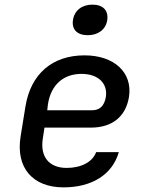

<svg xmlns="http://www.w3.org/2000/svg" viewBox="-20 -799 640 829"><path d="M359 -647C404 -647 437 -672 443 -712C449 -754 425 -779 379 -779C334 -779 301 -754 295 -712C289 -672 313 -647 359 -647ZM254 10C377 10 465 -45 493 -142H395C380 -100 331 -74 268 -74C192 -74 152 -122 165 -202L172 -248H372C463 -248 523 -294 537 -381C553 -486 473 -560 345 -560C206 -560 113 -480 90 -340L69 -210C47 -74 122 10 254 10ZM184 -323 187 -349C200 -433 254 -480 332 -480C403 -480 446 -440 437 -380C430 -339 408 -323 378 -323Z"/></svg>

Font: JetBrains Mono Medium
Style: Italic
Weight: 436
Italic angle: -9°
Monospace: yes
Designer: Philipp Nurullin, Konstantin Bulenkov
Foundry: JetBrains
Version: Version 2.305